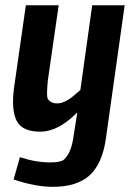

<svg xmlns="http://www.w3.org/2000/svg" viewBox="-20 -492 508 733"><path d="M56 108Q116 128 172 128Q212 128 224 117.3Q249.3 94.7 258.7 41.3L274.7 -60H272Q201.3 10.7 133.3 10.7Q65.3 10.7 44 -30Q22.7 -70.7 33.3 -154.7L78.7 -472H204L162.7 -185.3Q157.3 -129.3 161.3 -117.3Q170.7 -97.3 198.7 -97.3Q230.7 -97.3 272 -136Q281.3 -144 286.7 -148L332 -472H456L384 38.7Q370.7 132 322.7 176.7Q274.7 221.3 181.3 221.3Q116 221.3 32 193.3Z"/></svg>

Font: Timmana
Style: Regular
Weight: 400
Designer: Appaji Ambarisha Darbha
Foundry: Andhrapradesh Society for Knowledge Networks
Version: Version 1.0.4; ttfautohint (v1.2.42-39fb)